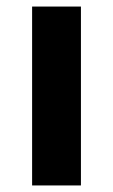

<svg xmlns="http://www.w3.org/2000/svg" viewBox="-20 -566 345 586"><path d="M227 0H78V-546H227Z"/></svg>

Font: Noto Sans Kannada
Style: Regular
Weight: 400
Designer: Jelle Bosma - Monotype Design Team
Foundry: Monotype Imaging Inc.
Version: Version 2.003